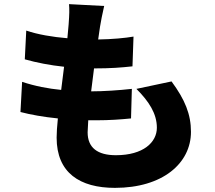

<svg xmlns="http://www.w3.org/2000/svg" viewBox="-20 -839 1040 929"><path d="M87 -443 79 -297C129 -284 190 -273 260 -266C256 -228 254 -195 254 -173C254 -3 366 70 536 70C767 70 904 -49 904 -201C904 -286 875 -357 810 -445L640 -409C701 -348 739 -289 739 -221C739 -151 674 -88 541 -88C452 -88 404 -124 404 -199L407 -257H448C508 -257 565 -261 614 -266L618 -409C556 -402 479 -397 421 -397L435 -508C515 -508 566 -512 621 -518L626 -662C586 -655 523 -649 455 -648L464 -710C469 -738 474 -768 484 -810L314 -819C316 -794 316 -773 312 -720L306 -654C234 -660 163 -672 107 -691L100 -552C156 -536 223 -523 290 -516L276 -404C214 -410 150 -422 87 -443Z"/></svg>

Font: Noto Sans KR Black
Style: Regular
Weight: 900
Designer: Ryoko NISHIZUKA 西塚涼子 (kana, bopomofo & ideographs); Paul D. Hunt (Latin, Greek & Cyrillic); Sandoll Communications 산돌커뮤니
Foundry: Adobe
Version: Version 2.004;hotconv 1.0.118;makeotfexe 2.5.65603